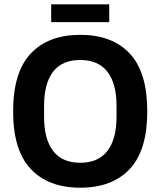

<svg xmlns="http://www.w3.org/2000/svg" viewBox="-20 -861 746 893"><path d="M218 -758V-841H488V-758ZM353 12Q205 12 123 -75Q41 -162 41 -343Q41 -525 123 -612Q205 -699 353 -699Q502 -699 583.5 -612Q665 -525 665 -343Q665 -162 583.5 -75Q502 12 353 12ZM353 -104Q437 -104 479.5 -159Q522 -214 522 -318V-368Q522 -473 479.5 -527.5Q437 -582 353 -582Q269 -582 227 -527.5Q185 -473 185 -368V-318Q185 -214 227 -159Q269 -104 353 -104Z"/></svg>

Font: Archivo SemiCondensed
Style: Bold
Weight: 680
Width: 4
Designer: Hector Gatti
Foundry: Omnibus-Type
Version: Version 2.001; ttfautohint (v1.8.3)